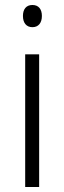

<svg xmlns="http://www.w3.org/2000/svg" viewBox="-20 -750 258 770"><path d="M110 -730C85 -730 72 -713 72 -686C72 -658 86 -641 110 -641C134 -641 148 -658 148 -686C148 -713 135 -730 110 -730ZM137 -532H81V0H137Z"/></svg>

Font: Noto Sans SemiCondensed Light
Style: Regular
Weight: 300
Width: 4
Designer: Monotype Design Team
Foundry: Monotype Imaging Inc.
Version: Version 2.013